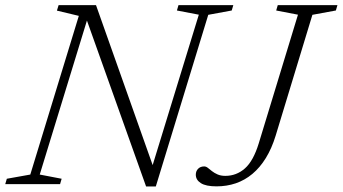

<svg xmlns="http://www.w3.org/2000/svg" viewBox="-43 -702 1306 732"><path d="M547 -50 531 -46.5 715 -646 631.5 -662 637.5 -682.5H846.5L840.5 -662L751 -645.5L551 9H514L281 -644.5L295 -645L108.5 -36.5L192 -20.5L186 0H-23L-17 -20.5L72.5 -36.5L257.5 -641.5L174 -661.5L180.5 -682.5H323ZM1008 -185Q993 -136 970.5 -99.5Q948 -63 919.2 -39Q890.5 -15 856 -3.2Q821.5 8.5 782.5 8.5Q742 8.5 722.8 -3.8Q703.5 -16 703.5 -36Q703.5 -49.5 712.2 -58.5Q721 -67.5 735.5 -67.5Q742.5 -67.5 749.5 -62Q756.5 -56.5 765.2 -49.5Q774 -42.5 786.5 -37Q799 -31.5 816 -31.5Q858.5 -31.5 890.8 -60Q923 -88.5 943.5 -155.5L1093 -646L1010 -662L1016 -682.5H1243.5L1237.5 -662L1148 -645.5Z"/></svg>

Font: Newsreader Light
Style: Italic
Weight: 300
Italic angle: -17°
Designer: Hugues Gentile
Foundry: Production Type
Version: Version 1.003